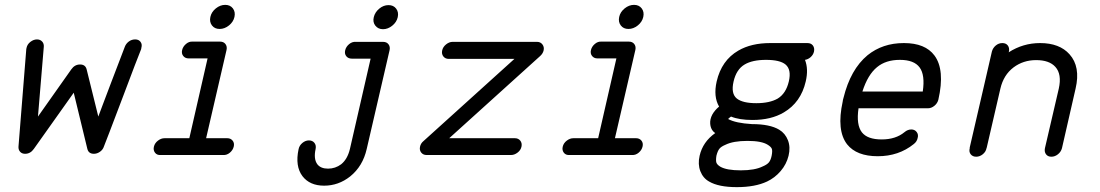

<svg xmlns="http://www.w3.org/2000/svg" viewBox="-20 -639 4520 789"><path d="M536 -477Q550 -477 557.5 -467Q565 -457 561 -443Q561 -440 560 -437Q550 -412 534 -370.5Q518 -329 485 -241Q452 -153 429.5 -95Q407 -37 407 -37Q403 -24 391 -15.5Q379 -7 366 -7Q344 -7 339 -27L283 -258Q119 -27 119 -27Q105 -7 83 -7Q70 -7 62.5 -15.5Q55 -24 56 -37Q88 -437 88 -437Q89 -440 89 -442Q92 -457 105 -467Q118 -477 132 -477Q145 -477 153 -468.5Q161 -460 160 -447L136 -160Q273 -354 273 -354Q287 -374 309 -374Q331 -374 336 -354L384 -160Q391 -178 402 -208Q413 -238 437 -300.5Q461 -363 477 -405Q493 -447 493 -447Q498 -460 509.5 -468.5Q521 -477 535 -477Q535 -477 536 -477Z M867 -604.5Q885 -619 905.5 -619Q926 -619 937 -604.5Q948 -590 943.5 -569.5Q939 -549 921 -534.5Q903 -520 882.5 -520Q862 -520 851 -534.5Q840 -549 844.5 -569.5Q849 -590 867 -604.5ZM771 -468H884Q899 -468 906.5 -458Q914 -448 911 -434L827 -71H914Q928 -71 936 -61Q944 -51 940.5 -36.5Q937 -22 924.5 -11.5Q912 -1 897 -2H640Q625 -1 617 -11.5Q609 -22 612.5 -36.5Q616 -51 629 -61Q642 -71 656 -71H758L833 -399H755Q741 -399 733 -409Q725 -419 728.5 -433.5Q732 -448 744.5 -458.5Q757 -469 771 -468Z M1538.5 -603.5Q1556 -618 1576.5 -618Q1597 -618 1608 -603.5Q1619 -589 1614.5 -568.5Q1610 -548 1592 -533.5Q1574 -519 1554 -519Q1534 -519 1522.5 -533.5Q1511 -548 1516 -568.5Q1521 -589 1538.5 -603.5ZM1442 -467H1554Q1569 -467 1576.5 -457Q1584 -447 1581 -433L1487 -27Q1471 44 1419 86Q1371 124 1312 124Q1253 124 1223 85Q1192 44 1207 -26Q1210 -41 1222.5 -51.5Q1235 -62 1249.5 -62Q1264 -62 1272 -52Q1280 -42 1277 -27Q1268 14 1284 36Q1298 54 1328 54Q1358 54 1382 36Q1408 15 1418 -27L1503 -398H1426Q1411 -398 1403 -408Q1395 -418 1398.5 -432.5Q1402 -447 1414.5 -457.5Q1427 -468 1442 -467Z M1841 -467Q2187 -467 2187 -467Q2201 -467 2209 -456.5Q2217 -446 2214 -432Q2211 -419 2200 -409L1826 -71H2096Q2110 -71 2118 -61Q2126 -51 2123 -36.5Q2120 -22 2107 -12Q2094 -2 2080 -2Q2080 -2 2079 -2Q1733 -2 1733 -2Q1719 -2 1711 -12Q1703 -22 1706 -36Q1709 -50 1720 -59L2094 -397H1824Q1810 -397 1802 -407Q1794 -417 1797 -431.5Q1800 -446 1813 -456.5Q1826 -467 1840 -467Q1840 -467 1841 -467Z M2547 -604.5Q2565 -619 2585.5 -619Q2606 -619 2617 -604.5Q2628 -590 2623.5 -569.5Q2619 -549 2601 -534.5Q2583 -520 2562.5 -520Q2542 -520 2531 -534.5Q2520 -549 2524.5 -569.5Q2529 -590 2547 -604.5ZM2451 -468H2564Q2579 -468 2586.5 -458Q2594 -448 2591 -434L2507 -71H2594Q2608 -71 2616 -61Q2624 -51 2620.5 -36.5Q2617 -22 2604.5 -11.5Q2592 -1 2577 -2H2320Q2305 -1 2297 -11.5Q2289 -22 2292.5 -36.5Q2296 -51 2309 -61Q2322 -71 2336 -71H2438L2513 -399H2435Q2421 -399 2413 -409Q2405 -419 2408.5 -433.5Q2412 -448 2424.5 -458.5Q2437 -469 2451 -468Z M3145 -462Q3298 -462 3298 -462Q3313 -462 3320.5 -452Q3328 -442 3325 -427Q3322 -414 3311.5 -404.5Q3301 -395 3288 -393Q3303 -355 3291 -304Q3271 -218 3201 -177Q3149 -146 3072 -146Q3018 -146 2984 -160Q2977 -155 2972 -150Q3003 -133 3070 -129Q3144 -129 3182 -106Q3207 -91 3218 -62.5Q3229 -34 3220.5 1Q3212 36 3188 64Q3164 92 3132 107Q3083 130 3008 130Q2933 130 2894 107Q2869 93 2858 64.5Q2847 36 2855 1Q2868 -56 2919 -92Q2914 -96 2911 -99Q2900 -111 2898.5 -130Q2897 -149 2907 -168Q2917 -186 2935 -201Q2911 -242 2925 -304Q2945 -391 3014 -431Q3067 -462 3145 -462ZM3128 -393Q3072 -393 3040 -374Q3006 -354 2994.5 -304Q2983 -254 3008 -234Q3032 -215 3088 -215Q3143 -215 3176 -234Q3210 -255 3221.5 -304Q3233 -353 3208 -374Q3185 -393 3128 -393ZM3052 -60Q2993 -60 2961 -44Q2944 -37 2936.5 -28Q2929 -19 2924 1Q2921 21 2924 29.5Q2927 38 2940 46Q2966 61 3024 61Q3082 61 3114 45Q3131 38 3139 29Q3147 20 3151 1Q3155 -20 3151.5 -28Q3148 -36 3135 -44Q3110 -60 3052 -60Z M3694 -462Q3695 -462 3695 -462Q3782 -462 3820 -411Q3864 -352 3836 -229Q3832 -214 3819.5 -204Q3807 -194 3793 -194H3508Q3498 -126 3522 -95Q3545 -66 3603 -66Q3661 -66 3697 -96Q3710 -107 3725 -107Q3739 -107 3747 -96.5Q3755 -86 3751 -72Q3748 -57 3735 -47Q3673 3 3587 3Q3500 3 3461 -46Q3417 -103 3443 -222Q3443 -225 3444 -228.5Q3445 -232 3446 -236Q3475 -354 3545 -412Q3607 -462 3694 -462ZM3678 -393Q3620 -393 3584 -363Q3546 -332 3524 -263H3772Q3782 -331 3759 -362Q3736 -393 3678 -393Z M4099 -462Q4114 -462 4121.5 -452Q4129 -442 4126 -427L4125 -424Q4184 -462 4254 -462Q4334 -462 4375 -416Q4421 -365 4400 -275L4344 -30Q4340 -15 4327.5 -5Q4315 5 4300.5 5Q4286 5 4278.5 -5Q4271 -15 4274 -30L4331 -275Q4344 -334 4317 -364Q4292 -392 4238 -392Q4185 -392 4145 -362Q4104 -331 4091 -275L4035 -33L4034 -30Q4031 -15 4018.5 -5Q4006 5 3991.5 5Q3977 5 3969 -5Q3961 -15 3965 -30V-33L4021 -275Q4021 -275 4056 -427Q4060 -442 4072 -452Q4084 -462 4099 -462Z"/></svg>

Font: Brass Mono
Style: Italic
Weight: 400
Italic angle: -13°
Monospace: yes
Version: Version 1.100; ttfautohint (v1.8.3) -l 8 -r 50 -G 200 -x 14 